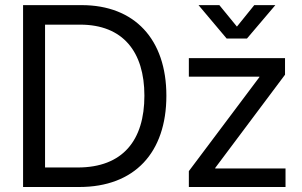

<svg xmlns="http://www.w3.org/2000/svg" viewBox="-20 -748 1208 768"><path d="M296.9 0C518.6 0 645.5 -137.7 645.5 -365.2C645.5 -590.8 518.6 -727.5 306.6 -727.5H72.3V0ZM735.4 0H1122.1V-74.2H840.8V-76.2L1120.1 -449.2V-515.6H735.4V-441.4H1017.6V-439.5L735.4 -63.5ZM857.4 -727.5H774.4V-727.1L886.7 -593.8H967.8L1081.1 -727.1V-727.5H997.1L927.7 -641.6ZM160.2 -78.1V-649.4H300.8C471.7 -649.4 557.6 -541 557.6 -365.2C557.6 -187.5 471.7 -78.1 291 -78.1Z"/></svg>

Font: Raveo Display Display
Style: Regular
Weight: 400
Designer: Jakub Foglar, Rasmus Andersson (Inter)
Foundry: Jakubfoglar.com
Version: Version 1.100;Glyphs 3.2.3 (3260)